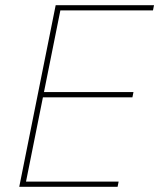

<svg xmlns="http://www.w3.org/2000/svg" viewBox="-20 -718 612 738"><path d="M432 0H54L194 -698H572L568 -678H212L149 -364H493L489 -344H145L80 -20H436Z"/></svg>

Font: IBM Plex Sans Thin
Style: Italic
Weight: 250
Italic angle: -11.31°
Designer: Mike Abbink, Paul van der Laan, Pieter van Rosmalen
Foundry: Bold Monday
Version: Version 3.201